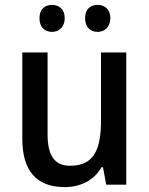

<svg xmlns="http://www.w3.org/2000/svg" viewBox="-20 -753 609 783"><path d="M141 -679C141 -641 163 -623 192 -623C220 -623 244 -642 244 -679C244 -716 220 -733 192 -733C163 -733 141 -716 141 -679ZM327 -679C327 -642 349 -623 378 -623C406 -623 430 -642 430 -679C430 -716 406 -733 378 -733C349 -733 327 -716 327 -679ZM495 -539H392V-263C392 -141 362 -77 266 -77C203 -77 174 -118 174 -205V-539H71V-187C71 -56 129 10 244 10C306 10 363 -16 394 -71H400L413 0H495Z"/></svg>

Font: Noto Sans Khmer UI SemiCondensed Medium
Style: Regular
Weight: 500
Width: 4
Designer: Danh Hong and the Monotype Design Team
Foundry: Monotype Imaging Inc.
Version: Version 2.002